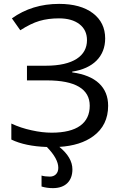

<svg xmlns="http://www.w3.org/2000/svg" viewBox="-20 -744 628 984"><path d="M519 -546.9C519 -601.1 498 -644.5 456.1 -676.3C414.1 -708 356.4 -724.1 283.2 -724.1C190.4 -724.1 109.9 -699.2 41 -649.9L84 -588.9C119.6 -611.8 152.3 -627.9 182.1 -636.7C211.9 -645.5 245.1 -649.9 282.2 -649.9C326.2 -649.9 361.3 -640.1 387.2 -620.1C413.1 -600.1 425.8 -572.8 425.8 -538.1C425.8 -458 356 -407.2 214.8 -407.2H118.2V-332H220.2C366.2 -332 439.9 -287.6 439.9 -202.1C439.9 -112.8 374 -64 245.1 -64C213.4 -64 178.7 -67.9 142.1 -76.2C105 -84 70.3 -95.7 38.1 -110.8V-28.8C85.4 -5.9 146.5 6.8 220.2 9.3C259.3 49.3 278.8 85 278.8 116.2C278.8 145.5 259.8 161.1 235.8 161.1C218.8 161.1 204.1 159.2 192.9 155.8V211.9C210.9 217.3 230 220.2 251 220.2C315.9 220.2 351.1 183.1 351.1 124C351.1 83.5 328.6 44.9 284.2 8.8C356.9 4.4 415 -14.2 458.5 -46.4C508.8 -83.5 534.2 -135.3 534.2 -202.1C534.2 -296.4 471.2 -356.9 350.1 -373V-377C457 -393.1 519 -454.6 519 -546.9Z"/></svg>

Font: Noto Reveo Sans
Style: Regular
Weight: 400
Designer: Monotype Design team
Foundry: Monotype Imaging Inc.
Version: Version 1.04